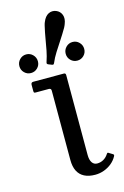

<svg xmlns="http://www.w3.org/2000/svg" viewBox="-128 -894 623 961"><g transform="rotate(-15 184.0 -413.0)"><path d="M128 -465Q140 -465 140 -453V-94Q140 -59.5 151.5 -36.5Q163 -13.5 185.8 -1.8Q208.5 10 242 10Q266 10 288.2 1.8Q310.5 -6.5 328 -21Q345.5 -35.5 356 -55Q358.5 -60 357.8 -62.2Q357 -64.5 353 -67L335 -78Q331.5 -81 329 -80.2Q326.5 -79.5 323.5 -74.5Q313.5 -59 298.5 -50.5Q283.5 -42 266 -42Q249 -42 239.5 -56Q230 -70 230 -96V-509.5Q230 -520 220.5 -520H62Q50 -520 50 -507V-477Q50 -469 51.8 -467Q53.5 -465 60.5 -465ZM303 -565Q323 -565 337 -579Q351 -593 351 -613Q351 -633 337 -647.2Q323 -661.5 303 -661.5Q283 -661.5 269 -647.2Q255 -633 255 -613Q255 -593 269 -579Q283 -565 303 -565ZM63 -565Q83 -565 97 -579Q111 -593 111 -613Q111 -633 97 -647.2Q83 -661.5 63 -661.5Q43 -661.5 29 -647.2Q15 -633 15 -613Q15 -593 29 -579Q43 -565 63 -565ZM281 -741Q283.5 -745.5 285.2 -749.5Q287 -753.5 288.5 -757.5Q299.5 -784.5 292 -804.5Q284.5 -824.5 264.5 -832.5Q244 -840.5 225.2 -831Q206.5 -821.5 195.5 -794Q194 -790 192.5 -786.2Q191 -782.5 190 -777Q182 -742.5 177 -712Q172 -681.5 166.5 -653.5Q161 -625.5 152 -599Q150 -593.5 150.8 -590.2Q151.5 -587 158 -584.5L172 -579Q177.5 -576.5 180.8 -577Q184 -577.5 186.5 -583Q197.5 -609 212.8 -633.2Q228 -657.5 245.5 -683.8Q263 -710 281 -741Z"/></g></svg>

Font: Besley
Style: Regular
Weight: 400
Designer: Owen Earl
Foundry: indestructible type*
Version: Version 4.000